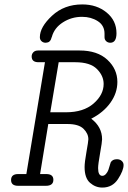

<svg xmlns="http://www.w3.org/2000/svg" viewBox="-20 -839 578 867"><path d="M160 -671Q160 -717 215 -768Q270 -819 351 -819H352Q417 -819 461.5 -782.5Q506 -746 506 -689Q506 -646 478 -646Q467 -646 459.5 -653Q452 -660 452 -671V-687Q452 -724 421.5 -743.5Q391 -763 351 -763H350Q303 -763 264 -738Q225 -713 214 -672L213 -670Q212 -667 211.5 -665.5Q211 -664 210 -661Q209 -658 207.5 -656.5Q206 -655 204 -652.5Q202 -650 199.5 -649Q197 -648 193.5 -647Q190 -646 186 -646Q175 -646 167.5 -653Q160 -660 160 -671ZM30 -26Q30 -53 62 -53H99L183 -558H154Q123 -558 123 -584Q123 -595 130.5 -603Q138 -611 152 -611H339Q420 -611 465 -569Q510 -527 510 -469Q510 -419 478.5 -375Q447 -331 392 -303Q441 -266 441 -210Q441 -198 432 -147.5Q423 -97 423 -80Q423 -45 442 -45Q451 -45 458.5 -53.5Q466 -62 469.5 -72Q473 -82 476 -93Q479 -104 480 -106Q488 -120 508 -120Q521 -120 529.5 -112.5Q538 -105 538 -94Q538 -69 513 -30.5Q488 8 442 8Q411 8 386.5 -13.5Q362 -35 362 -85Q362 -106 370.5 -153.5Q379 -201 379 -210Q379 -236 357 -257.5Q335 -279 285 -279H198L161 -53H189Q221 -53 221 -27Q221 0 187 0H62Q30 0 30 -26ZM207 -332H278Q357 -332 402.5 -371.5Q448 -411 448 -460Q448 -497 417.5 -527.5Q387 -558 320 -558H245Z"/></svg>

Font: CMU Typewriter Text
Style: LightOblique
Weight: 200
Italic angle: -9.46001°
Version: Version 0.7.0